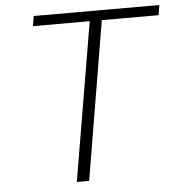

<svg xmlns="http://www.w3.org/2000/svg" viewBox="-52 -773 767 822"><g transform="rotate(-5 331.5 -362.0)"><path d="M360 -681H116L123 -724H663L656 -681H412L298 0H245Z"/></g></svg>

Font: Nebula Sans Light
Style: Regular
Weight: 300
Italic angle: -9°
Designer: Paul D. Hunt for Adobe (as Source Sans)
Foundry: Nebula Entertainment & Broadcasting LLC
Version: Version 1.010